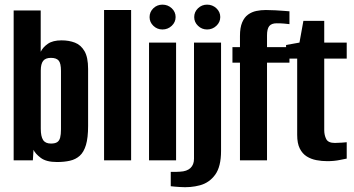

<svg xmlns="http://www.w3.org/2000/svg" viewBox="-20 -674 1489 807"><path d="M219.4 7Q174.5 7 151.3 -10.5Q128.1 -28.1 120.8 -44.3L118.1 0H37.4V-630H151.1V-456.4Q160.7 -475.9 181.4 -490.1Q202.1 -504.4 238.8 -504.4Q269.9 -504.4 294.8 -494.8Q319.8 -485.2 335.1 -459.2Q350.3 -433.3 350.3 -384.2V-144.8Q350.3 -94.8 341.3 -64.7Q332.2 -34.5 315.1 -19.2Q298 -3.9 274 1.5Q250 7 219.4 7ZM193.9 -70.6Q211.1 -70.6 220.2 -76.4Q229.2 -82.1 232.8 -95.4Q236.3 -108.6 236.3 -130.5V-376Q236.3 -408 226.6 -419.4Q216.8 -430.8 193.9 -430.8Q171.3 -430.8 161.3 -418Q151.4 -405.1 151.4 -377.6V-133Q151.4 -100.7 161.1 -85.7Q170.8 -70.6 193.9 -70.6Z M417.4 0V-631.9H531.1V0Z M606.4 0V-495H720.1V0ZM662.7 -550.1Q640.6 -550.1 624.6 -565.5Q608.7 -580.8 608.7 -602.1Q608.7 -624 624.6 -639.3Q640.6 -654.5 662.7 -654.5Q685.4 -654.5 701.8 -639.3Q718.1 -624 718.1 -602.4Q718.1 -580.8 701.8 -565.5Q685.4 -550.1 662.7 -550.1Z M735.5 112Q728.7 111.4 715.2 110.5Q701.8 109.7 697.7 108.7V48.4Q705.9 48.7 717.8 48.5Q729.8 48.3 736.8 47.6Q765.5 46.3 780.5 32.2Q795.4 18.2 795.4 -6.6V-495H909.1V-39.7Q909.1 26.5 884.4 60.4Q859.7 94.2 820.4 104.8Q781.1 115.5 735.5 112ZM850.4 -550.1Q828.3 -550.1 812.3 -565.5Q796.3 -580.8 796.3 -602.1Q796.3 -624 812.3 -639.3Q828.3 -654.5 850.4 -654.5Q873 -654.5 889.4 -639.3Q905.8 -624 905.8 -602.4Q905.8 -580.8 889.4 -565.5Q873 -550.1 850.4 -550.1Z M988.6 0V-410.6H957V-476H988.6V-522.8Q988.6 -558.1 997.9 -579.9Q1007.2 -601.7 1022.8 -612.8Q1038.5 -624 1057.7 -628Q1077 -631.9 1097.4 -631.9Q1117.2 -631.9 1137.8 -630.7Q1158.5 -629.5 1175.1 -628.2Q1191.7 -626.9 1196.6 -626.5V-572.5Q1187 -573.8 1173.8 -574.9Q1160.5 -576.1 1143 -576.1Q1121.1 -576.1 1111.7 -564.4Q1102.3 -552.6 1102.3 -525.3V-476H1196.6V-410.6H1102.3V0Z M1355.6 3.4Q1332.5 3.4 1309.9 -0.9Q1287.2 -5.2 1269 -16.7Q1250.8 -28.2 1240 -49.8Q1229.1 -71.4 1229.1 -107V-427.6H1182.4V-484.9L1238.7 -495L1255.2 -586.3H1342.8V-495H1437.3V-427.6H1342.8V-126.7Q1342.8 -106 1351.1 -89.6Q1359.3 -73.2 1387.5 -73.2Q1400.4 -73.2 1417.3 -74.5Q1434.1 -75.9 1437.3 -76.2V-7.4Q1433.8 -7.1 1409.3 -1.8Q1384.8 3.4 1355.6 3.4Z"/></svg>

Font: Alumni Sans Thin
Style: Regular
Weight: 100
Designer: Robert E. Leuschke
Foundry: Robert E. Leuschke
Version: Version 1.018